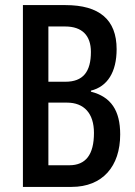

<svg xmlns="http://www.w3.org/2000/svg" viewBox="-20 -734 532 754"><path d="M237 -714H70V0H261C383 0 452 -81 452 -206C452 -300 416 -354 337 -374V-378C402 -394 438 -451 438 -541C438 -657 370 -714 237 -714ZM237 -413H170V-630H236C302 -630 337 -595 337 -530C337 -452 306 -413 237 -413ZM170 -331H243C310 -331 349 -289 349 -212C349 -127 317 -85 252 -85H170Z"/></svg>

Font: Noto Sans Khmer ExtraCondensed Medium
Style: Regular
Weight: 500
Width: 2
Designer: Danh Hong and the Monotype Design Team
Foundry: Monotype Imaging Inc.
Version: Version 2.004